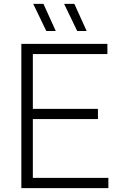

<svg xmlns="http://www.w3.org/2000/svg" viewBox="-20 -965 612 985"><path d="M89.5 0V-740H531V-687.5H148.5V-52.5H536V0ZM128.5 -354V-406.5H482.5V-354ZM376 -806 309 -945H361.5L424.5 -806ZM217.5 -806 150.5 -945H203L266 -806Z"/></svg>

Font: Encode Sans SC Condensed Thin Light
Style: Regular
Weight: 300
Version: Version 3.002